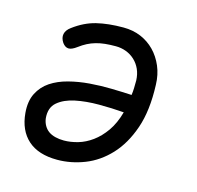

<svg xmlns="http://www.w3.org/2000/svg" viewBox="-88 -652 776 755"><g transform="rotate(15 300.0 -275.0)"><path d="M112 -440Q100 -458 103.5 -474.5Q107 -491 125 -504Q169 -537 216 -548.5Q263 -560 325 -560Q364 -560 396 -546.5Q428 -533 452 -508.5Q476 -484 490.5 -450Q505 -416 506 -375Q510 -271 485 -198.5Q460 -126 416.5 -79.5Q373 -33 318 -11.5Q263 10 207 10Q130 10 87.5 -28Q45 -66 39 -136Q35 -183 51.5 -215.5Q68 -248 98 -268Q128 -288 168.5 -298.5Q209 -309 253 -312.5Q297 -316 341.5 -315Q386 -314 424 -312Q426 -325 426.5 -340Q427 -355 427 -372Q426 -397 417 -417Q408 -437 392.5 -451.5Q377 -466 357 -473.5Q337 -481 315 -481Q291 -481 271.5 -479Q252 -477 234.5 -472Q217 -467 201.5 -459Q186 -451 170 -439Q150 -424 136.5 -424.5Q123 -425 112 -440ZM412 -238Q363 -242 310.5 -242Q258 -242 214.5 -233Q171 -224 144.5 -201.5Q118 -179 122 -136Q124 -120 131.5 -107Q139 -94 150.5 -86Q162 -78 178 -74Q194 -70 213 -70Q240 -70 269.5 -78.5Q299 -87 326.5 -107Q354 -127 376.5 -159Q399 -191 412 -238Z"/></g></svg>

Font: Maple Mono Light
Style: Italic
Weight: 300
Italic angle: -10°
Monospace: yes
Designer: subframe7536
Version: Version 7.000